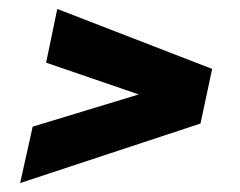

<svg xmlns="http://www.w3.org/2000/svg" viewBox="-20 -468 536 429"><path d="M25 -59 53 -185 290 -257 83 -328 108 -448 454 -314 428 -192Z"/></svg>

Font: Saira SemiCondensed ExtraBold
Style: Italic
Weight: 800
Width: 4
Italic angle: -12°
Designer: Hector Gatti with collaboration of the Omnibus-Type team
Foundry: Omnibus-Type
Version: Version 1.101